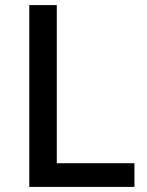

<svg xmlns="http://www.w3.org/2000/svg" viewBox="-20 -734 576 754"><path d="M95 0H508V-93H203V-714H95Z"/></svg>

Font: Noto Sans Hanifi Rohingya Medium
Style: Regular
Weight: 500
Designer: Monotype Design Team and DaltonMaag
Foundry: Google LLC
Version: Version 2.102